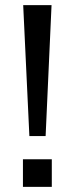

<svg xmlns="http://www.w3.org/2000/svg" viewBox="-20 -725 291 745"><path d="M94 -197 70 -705H180L157 -197ZM69 0V-107H181V0Z"/></svg>

Font: Nunito Sans 8pt
Style: Regular
Weight: 400
Version: Version 3.101;gftools[0.9.27]